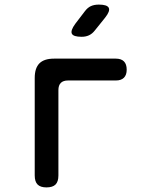

<svg xmlns="http://www.w3.org/2000/svg" viewBox="-20 -805 640 835"><path d="M182 10Q156 10 143.5 -2.5Q131 -15 131 -42V-466Q131 -509 151.5 -529.5Q172 -550 215 -550H484Q507 -550 519 -538Q531 -526 531 -502Q531 -479 519 -467Q507 -455 484 -455H276Q255 -455 244.5 -444.5Q234 -434 234 -413V-42Q234 -15 221.5 -2.5Q209 10 182 10ZM335 -645Q299 -645 292.5 -658.5Q286 -672 307 -701L349 -756Q361 -772 375.5 -778.5Q390 -785 410 -785Q446 -785 453 -771Q460 -757 437 -728L392 -672Q381 -658 367 -651.5Q353 -645 335 -645Z"/></svg>

Font: Maple Mono Normal NL Medium
Style: Regular
Weight: 500
Monospace: yes
Designer: subframe7536
Version: Version 7.000